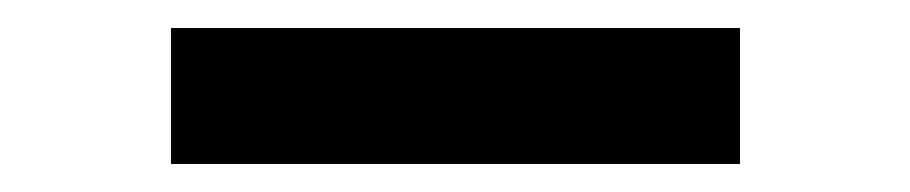

<svg xmlns="http://www.w3.org/2000/svg" viewBox="-20 -117 649 137"><path d="M102 -97H508V0H102Z"/></svg>

Font: Josefin Sans Thin SemiBold
Style: Regular
Weight: 600
Version: Version 2.000